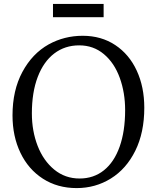

<svg xmlns="http://www.w3.org/2000/svg" viewBox="-20 -948 801 982"><path d="M44 0ZM510 -928V-860H251V-928ZM718 -397Q718 -270 672 -177Q626 -84 547 -35Q468 14 372 14Q274 14 199.5 -34Q125 -82 84.5 -166.5Q44 -251 44 -358Q44 -486 94.5 -580Q145 -674 229 -721Q309 -765 403 -765Q498 -765 569.5 -717.5Q641 -670 679.5 -586.5Q718 -503 718 -397ZM143 -368Q143 -278 172.5 -202Q202 -126 257.5 -80.5Q313 -35 387 -35Q459 -35 511.5 -77Q564 -119 592 -198Q620 -277 620 -385Q620 -474 592.5 -550Q565 -626 511.5 -671Q458 -716 385 -716Q312 -716 257.5 -674.5Q203 -633 173 -554.5Q143 -476 143 -368Z"/></svg>

Font: Martel
Style: Regular
Weight: 400
Designer: Dan Reynolds
Foundry: Dan Reynolds
Version: Version 1.001; ttfautohint (v1.1) -l 5 -r 5 -G 72 -x 0 -D la